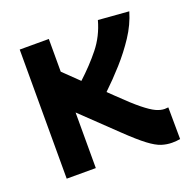

<svg xmlns="http://www.w3.org/2000/svg" viewBox="-104 -646 747 756"><g transform="rotate(-20 269.5 -268.0)"><path d="M493 9Q471 9 449 2Q427 -5 396.5 -28Q366 -51 317 -98L176 -233V0H54V-541H176V-404L240 -342Q290 -388 328 -435.5Q366 -483 383 -545L511 -535Q496 -484 465 -437Q434 -390 395.5 -347Q357 -304 318 -267L345 -241Q394 -193 424.5 -168.5Q455 -144 474.5 -135Q494 -126 511 -126Q514 -126 517.5 -126.5Q521 -127 526 -127L527 6Q512 9 493 9Z"/></g></svg>

Font: Georama SemiBold
Style: Regular
Weight: 600
Designer: Jean-Baptiste Levee
Foundry: Production Type
Version: Version 1.000